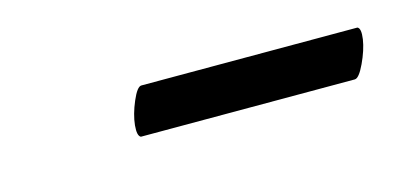

<svg xmlns="http://www.w3.org/2000/svg" viewBox="-25 -619 357 171"><g transform="rotate(-15 153.5 -534.0)"><path d="M92.8 -512.2Q89.4 -513.7 90.3 -523.4Q91.3 -533.2 96.2 -544.7Q101.1 -556.2 105 -556.2H304.2Q307.6 -554.7 306.2 -544.9Q304.7 -535.2 299.3 -523.7Q293.9 -512.2 290 -512.2Z"/></g></svg>

Font: Junicode SmCond Light
Style: Italic
Weight: 300
Width: 4
Italic angle: -11°
Designer: Peter S. Baker
Version: Version 2.206